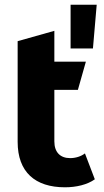

<svg xmlns="http://www.w3.org/2000/svg" viewBox="-20 -788 440 816"><path d="M391 -768H280V-582H375ZM341 -136C324 -123 301 -116 278 -116C236 -116 211 -141 211 -187V-406H311L345 -526H211V-657L55 -613V-185C55 -57 129 8 256 8C304 8 351 -3 383 -26Z"/></svg>

Font: Talent SemiBold
Style: Bold
Weight: 700
Designer: Mike Powis
Version: Version 1.001;hotconv 1.0.109;makeotfexe 2.5.65596